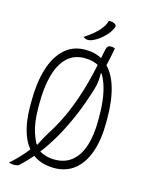

<svg xmlns="http://www.w3.org/2000/svg" viewBox="-142 -1011 885 1161"><g transform="rotate(15 300.0 -431.0)"><path d="M470 -773Q464 -740 457 -708Q450 -676 443 -646L448 -606H411L425 -623Q428 -593 425.5 -563.5Q423 -534 414 -505Q386 -412 351.5 -330.5Q317 -249 277 -178.5Q237 -108 190 -48Q189 -46 187 -43.5Q185 -41 183 -39Q169 -22 154.5 -6Q140 10 125.5 25Q111 40 95 55Q90 59 82.5 61.5Q75 64 64 64Q58 64 53.5 63.5Q49 63 44.5 62.5Q40 62 36.5 60.5Q33 59 30 58Q48 43 69 22Q90 1 109.5 -21.5Q129 -44 141 -62L154 -91H177L163 -79Q168 -91 176 -107Q184 -123 194 -140.5Q204 -158 213 -173Q254 -236 287.5 -308.5Q321 -381 348.5 -468.5Q376 -556 398 -664Q399 -669 400 -674Q401 -679 402 -684Q404 -695 406.5 -706.5Q409 -718 411 -730Q416 -760 422.5 -769.5Q429 -779 444 -779Q449 -779 453 -778.5Q457 -778 461.5 -776.5Q466 -775 470 -773ZM300 -720Q382 -720 433.5 -675Q485 -630 510 -548Q535 -466 535 -355V-325Q535 -221 508.5 -143.5Q482 -66 429.5 -23Q377 20 300 20Q219 19 167 -20.5Q115 -60 90 -133Q65 -206 65 -305V-335Q65 -451 91.5 -537.5Q118 -624 170.5 -672Q223 -720 300 -720ZM115 -312Q115 -217 135.5 -154.5Q156 -92 185 -60Q211 -45 236.5 -37.5Q262 -30 291 -30Q357 -30 400 -66.5Q443 -103 464 -169Q485 -235 485 -325V-348Q485 -423 475.5 -478.5Q466 -534 448 -574.5Q430 -615 405 -646Q383 -658 360 -664Q337 -670 309 -670Q243 -670 200 -629Q157 -588 136 -512.5Q115 -437 115 -335ZM392 -926Q399 -926 404.5 -925.5Q410 -925 415 -924Q420 -923 426 -920Q436 -916 438 -909Q440 -902 437 -895Q431 -881 421.5 -866.5Q412 -852 398.5 -838.5Q385 -825 369.5 -813Q354 -801 336 -792Q326 -787 316 -784Q306 -781 298 -781Q294 -781 289 -782Q284 -783 279 -785.5Q274 -788 269 -792Q301 -813 326 -834Q351 -855 368 -878Q385 -901 392 -926Z"/></g></svg>

Font: Recursive Monospace Casual Light
Style: Regular
Weight: 300
Version: Version 1.047